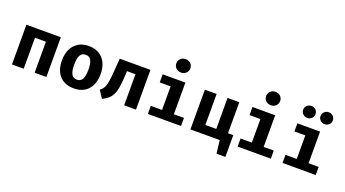

<svg xmlns="http://www.w3.org/2000/svg" viewBox="-68 -1562 4445 2473"><g transform="rotate(20 2154.0 -325.5)"><path d="M382.6 0V-424.6H232.8V0H71.8V-544.6H543.6V0Z M923.1 -562.6Q1007.2 -562.6 1066.2 -526.7Q1125.1 -490.8 1156.4 -425.9Q1187.7 -361 1187.7 -273.8Q1187.7 -137.4 1117.9 -60Q1048.2 17.4 923.1 17.4Q797.9 17.4 728.2 -59Q658.5 -135.4 658.5 -272.8Q658.5 -359.5 690 -424.6Q721.5 -489.7 780.8 -526.2Q840 -562.6 923.1 -562.6ZM923.1 -443.1Q873.3 -443.1 849.5 -402.3Q825.6 -361.5 825.6 -272.8Q825.6 -182.6 849.5 -142.1Q873.3 -101.5 923.1 -101.5Q972.8 -101.5 996.7 -142.1Q1020.5 -182.6 1020.5 -273.8Q1020.5 -362.1 996.7 -402.6Q972.8 -443.1 923.1 -443.1Z M1771.8 -544.6V0H1609.7V-425.6H1493.8L1490.3 -359Q1485.6 -265.6 1475.1 -203.1Q1464.6 -140.5 1444.6 -99.5Q1424.6 -58.5 1392.6 -30.8Q1360.5 -3.1 1312.8 20.5L1245.1 -82.1Q1264.6 -95.9 1279.2 -112.6Q1293.8 -129.2 1304.6 -156.9Q1315.4 -184.6 1323.1 -231.5Q1330.8 -278.5 1336.4 -352.8L1350.8 -544.6Z M2152.8 -829.7Q2194.9 -829.7 2221.5 -803.6Q2248.2 -777.4 2248.2 -738.5Q2248.2 -699.5 2221.5 -673.1Q2194.9 -646.7 2152.8 -646.7Q2110.3 -646.7 2083.3 -673.1Q2056.4 -699.5 2056.4 -738.5Q2056.4 -777.4 2083.3 -803.6Q2110.3 -829.7 2152.8 -829.7ZM2250.8 -544.6V-110.8H2389.2V0H1934.4V-110.8H2088.7V-433.8H1939.5V-544.6Z M3062.1 -119.5V179H2940.5L2920 0H2517.9V-544.6H2679V-119.5H2828.7V-544.6H2989.7V-119.5Z M3383.6 -829.7Q3425.6 -829.7 3452.3 -803.6Q3479 -777.4 3479 -738.5Q3479 -699.5 3452.3 -673.1Q3425.6 -646.7 3383.6 -646.7Q3341 -646.7 3314.1 -673.1Q3287.2 -699.5 3287.2 -738.5Q3287.2 -777.4 3314.1 -803.6Q3341 -829.7 3383.6 -829.7ZM3481.5 -544.6V-110.8H3620V0H3165.1V-110.8H3319.5V-433.8H3170.3V-544.6Z M4096.9 -544.6V-110.8H4235.4V0H3780.5V-110.8H3934.9V-433.8H3785.6V-544.6ZM3880.5 -653.8Q3845.1 -653.8 3820.5 -677.4Q3795.9 -701 3795.9 -735.9Q3795.9 -770.3 3820.5 -793.8Q3845.1 -817.4 3880.5 -817.4Q3916.4 -817.4 3940.5 -793.8Q3964.6 -770.3 3964.6 -735.9Q3964.6 -701 3940.5 -677.4Q3916.4 -653.8 3880.5 -653.8ZM4117.4 -653.8Q4083.1 -653.8 4058.2 -677.4Q4033.3 -701 4033.3 -735.9Q4033.3 -770.3 4058.2 -793.8Q4083.1 -817.4 4117.4 -817.4Q4153.3 -817.4 4177.7 -793.8Q4202.1 -770.3 4202.1 -735.9Q4202.1 -701 4177.7 -677.4Q4153.3 -653.8 4117.4 -653.8Z"/></g></svg>

Font: Fira Code
Style: Bold
Weight: 700
Monospace: yes
Designer: Carrois Corporate, Edenspiekermann AG, Nikita Prokopov
Foundry: Carrois Corporate, Edenspiekermann AG, Nikita Prokopov
Version: Version 6.000; ttfautohint (v1.8.2) -l 8 -r 50 -G 200 -x 14 